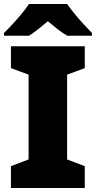

<svg xmlns="http://www.w3.org/2000/svg" viewBox="-21 -947 483 967"><path d="M406 0H34V-110L123 -144V-571L34 -604V-714H406V-604L317 -571V-144L406 -110ZM317 -927Q333 -904 355.5 -876.5Q378 -849 401.5 -823.5Q425 -798 442 -781V-767H318Q292 -782 269 -800Q246 -818 220 -840Q194 -818 172.5 -801Q151 -784 125 -767H-1V-781Q18 -799 41.5 -824.5Q65 -850 87.5 -877Q110 -904 125 -927Z"/></svg>

Font: Noto Sans Myanmar Black
Style: Regular
Weight: 900
Designer: Monotype Design Team
Foundry: Monotype Imaging Inc.
Version: Version 2.107; ttfautohint (v1.8.4.7-5d5b)